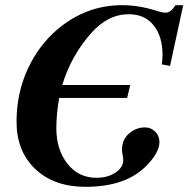

<svg xmlns="http://www.w3.org/2000/svg" viewBox="-20 -705 729 743"><path d="M689 -685 638 -450 606 -456Q609 -476 609 -492Q609 -564 574.5 -607Q540 -650 478 -650Q398 -650 333 -577Q255 -489 221 -376H484L472 -326H209Q198 -263 198 -209Q198 -126 241 -71.5Q284 -17 353 -17Q397 -17 427 -37Q457 -57 457 -87Q457 -92 454.5 -105.5Q452 -119 452 -125Q452 -165 479.5 -188.5Q507 -212 541 -212Q564 -212 580.5 -195.5Q597 -179 597 -156Q597 -116 550 -67Q470 18 311 18Q189 18 116.5 -51Q44 -120 44 -234Q44 -343 86.5 -436Q129 -529 203 -592Q314 -685 452 -685Q516 -685 583 -664Q607 -656 621 -656Q641 -656 659 -685Z"/></svg>

Font: STIX MathJax Alphabets
Style: Bold Italic
Weight: 700
Italic angle: -16.33°
Designer: MicroPress Inc., with final additions and corrections provided by Coen Hoffman, Elsevier (retired)
Version: Version 1.1.1